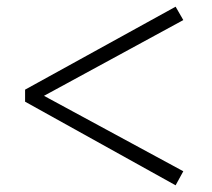

<svg xmlns="http://www.w3.org/2000/svg" viewBox="-20 -650 633 574"><path d="M55 -346V-382L505 -630L528 -590L94 -354V-373L528 -138L505 -96Z"/></svg>

Font: Noto Serif KR SemiBold
Style: Regular
Weight: 600
Designer: Ryoko NISHIZUKA 西塚涼子 (kana & ideographs); Frank Grießhammer (Latin, Greek & Cyrillic); Wenlong ZHANG 张文龙 (bopomofo); San
Foundry: Adobe
Version: Version 2.003-H1;hotconv 1.1.1;makeotfexe 2.6.0